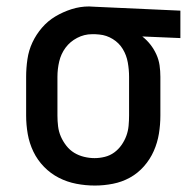

<svg xmlns="http://www.w3.org/2000/svg" viewBox="-20 -563 590 595"><path d="M274 12Q245 12 216.5 6.5Q188 1 162.5 -12Q137 -25 116.5 -46Q96 -67 83.5 -93Q71 -119 66 -147.5Q61 -176 61 -205V-325Q61 -352 65 -379.5Q69 -407 80.5 -431.5Q92 -456 110 -477Q128 -498 151.5 -512Q175 -526 201.5 -534.5Q228 -543 256 -543Q260 -543 265 -542.5Q270 -542 275 -542L539 -530V-445L421 -450Q435 -439 446 -425Q457 -411 464.5 -394.5Q472 -378 474.5 -360.5Q477 -343 477 -325V-205Q477 -177 472.5 -149Q468 -121 456.5 -95Q445 -69 426 -47.5Q407 -26 382.5 -12.5Q358 1 330 6.5Q302 12 274 12ZM273 -73Q289 -73 305 -77Q321 -81 334 -90.5Q347 -100 356.5 -113.5Q366 -127 371.5 -142Q377 -157 378.5 -173Q380 -189 380 -205V-325Q380 -347 376 -369.5Q372 -392 360.5 -411Q349 -430 329.5 -442Q310 -454 288 -456L275 -457H265Q241 -457 219 -445.5Q197 -434 183 -415Q169 -396 163.5 -372.5Q158 -349 158 -325V-205Q158 -188 160 -171.5Q162 -155 168.5 -140Q175 -125 185.5 -111.5Q196 -98 210 -89.5Q224 -81 240.5 -77Q257 -73 273 -73Z"/></svg>

Font: Lode Dark Term
Style: Bold
Weight: 700
Monospace: yes
Designer: Belleve Invis
Foundry: Belleve Invis
Version: Version 29.2.0